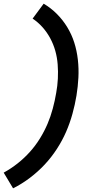

<svg xmlns="http://www.w3.org/2000/svg" viewBox="-53 -861 573 1042"><path d="M18 161 -33 76Q7 54 43 25.5Q79 -3 109.5 -37Q140 -71 164 -110Q188 -149 205 -189Q222 -229 233.5 -272Q245 -315 252 -357Q259 -395 261 -434Q263 -473 260 -511.5Q257 -550 247 -585.5Q237 -621 219.5 -653.5Q202 -686 178 -713Q154 -740 124 -760L184 -841Q223 -818 255.5 -785.5Q288 -753 312 -713.5Q336 -674 350 -630Q364 -586 369.5 -537.5Q375 -489 372.5 -440Q370 -391 362 -342Q354 -293 340 -242.5Q326 -192 305.5 -145Q285 -98 255.5 -52.5Q226 -7 189.5 32Q153 71 109.5 104Q66 137 18 161Z"/></svg>

Font: Iosevka Slab
Style: Bold Italic
Weight: 700
Italic angle: -9°
Monospace: yes
Designer: Belleve Invis
Foundry: Belleve Invis
Version: Version 11.1.0; ttfautohint (v1.8.3)